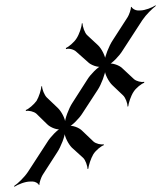

<svg xmlns="http://www.w3.org/2000/svg" viewBox="-20 -695 616 735"><path d="M296 -262 354 -351C368 -372 383 -413 384 -430L381 -429C380 -412 397 -381 410 -369L451 -330C460 -322 469 -299 468 -287L471 -288C472 -300 481 -328 491 -343C500 -358 522 -375 532 -378V-382C522 -379 502 -384 493 -392L449 -433C438 -445 409 -455 395 -451V-447C409 -452 437 -481 449 -501L525 -618C539 -639 563 -662 576 -672V-675C563 -666 535 -655 517 -655H507C499 -655 485 -662 484 -669L481 -667C482 -660 474 -638 469 -630L411 -540C397 -519 381 -478 380 -460L384 -461C385 -479 368 -510 355 -522L313 -561C304 -570 296 -593 296 -606L293 -605C293 -592 283 -563 273 -548C264 -533 242 -515 232 -511L233 -507C243 -511 263 -506 272 -497L316 -458C327 -446 355 -436 369 -440V-444C355 -439 326 -410 314 -390L257 -301C243 -280 228 -239 228 -222L230 -223C231 -240 214 -270 201 -282L159 -322C150 -331 141 -353 141 -365L138 -364C138 -352 129 -324 120 -309C110 -295 89 -277 79 -274V-270C89 -273 110 -268 119 -260L161 -219C173 -207 200 -196 214 -201L215 -205C201 -200 173 -171 161 -151L87 -37C73 -16 48 8 34 17L35 20C49 11 76 0 95 0H106C114 0 128 7 129 14L131 12C130 5 138 -17 143 -25L199 -112C213 -133 229 -174 229 -191L227 -190C226 -173 242 -143 255 -130L298 -91C307 -83 315 -60 315 -48L318 -49C319 -61 328 -89 337 -104C346 -119 367 -136 377 -139V-143C367 -140 347 -145 338 -153L295 -194C284 -206 256 -217 242 -212L241 -208C255 -213 284 -242 296 -262Z"/></svg>

Font: Asimov
Style: EdgeExtremeIt
Weight: 500
Designer: Google
Version: Version 2.000980: 2014